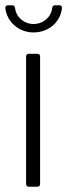

<svg xmlns="http://www.w3.org/2000/svg" viewBox="-31 -708 255 728"><path d="M96 -585C154 -585 199 -625 204 -678C204 -685 200 -688 194 -688H178C172 -688 168 -685 167 -678C163 -643 133 -617 96 -617C60 -617 30 -643 26 -678C25 -685 21 -688 15 -688H-1C-7 -688 -11 -684 -11 -678C-5 -625 40 -585 96 -585ZM78 0H111C117 0 121 -4 121 -10V-494C121 -500 117 -504 111 -504H78C72 -504 68 -500 68 -494V-10C68 -4 72 0 78 0Z"/></svg>

Font: Barlow Semi Condensed Light
Style: Regular
Weight: 300
Width: 4
Designer: Jeremy Tribby
Foundry: Tribby Type
Version: Version 1.422;hotconv 1.0.109;makeotfexe 2.5.65596